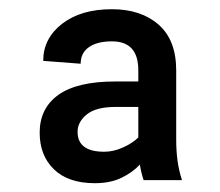

<svg xmlns="http://www.w3.org/2000/svg" viewBox="-20 -741 484 423"><path d="M296.4 -344.2Q291 -360.4 288.1 -378.4Q272.9 -361.8 248.3 -349.6Q223.6 -337.4 189 -337.4Q130.4 -337.4 98.9 -367.9Q67.4 -398.4 67.4 -448.7Q67.4 -502.4 108.6 -532Q149.9 -561.5 233.9 -561.5H284.7V-586.4Q284.7 -649.9 226.6 -649.9Q194.3 -649.9 176 -637.2Q157.7 -624.5 157.7 -600.6L75.2 -606.9Q75.2 -656.2 116.7 -688.5Q158.2 -720.7 226.6 -720.7Q290.5 -720.7 329.3 -686.8Q368.2 -652.8 368.2 -585.9V-432.6Q368.2 -408.7 371.1 -387.2Q374 -365.7 380.9 -344.2ZM209.5 -406.7Q230 -406.7 250.7 -416Q271.5 -425.3 284.7 -438V-505.4H234.4Q191.4 -505.4 171.1 -488.8Q150.9 -472.2 150.9 -450.7Q150.9 -406.7 209.5 -406.7Z"/></svg>

Font: Vazirmatn RD
Style: Bold
Weight: 700
Designer: Saber Rastikerdar
Foundry: Saber Rastikerdar
Version: Version 32.102